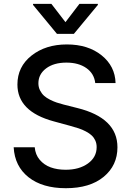

<svg xmlns="http://www.w3.org/2000/svg" viewBox="-20 -969 683 1001"><path d="M248 -948.7 321.3 -853.5 394 -948.7H490.2V-943.4L365.2 -792.5H276.9L152.3 -943.4V-948.7ZM476.6 -536.1Q470.7 -585.9 429.9 -614.3Q389.2 -642.6 326.2 -642.6Q260.3 -642.6 220.2 -612.3Q180.2 -582 180.2 -534.7Q180.2 -514.6 188.7 -497.8Q197.3 -481 209.7 -469.7Q222.2 -458.5 241.2 -449Q260.3 -439.5 276.1 -434.3Q292 -429.2 312 -423.8L383.3 -405.8Q592.3 -354 592.3 -201.2Q592.3 -106.4 520.5 -47.1Q448.7 12.2 323.2 12.2Q201.2 12.2 128.9 -44.9Q56.6 -102.1 51.3 -201.2H161.1Q164.1 -163.1 187 -136Q210 -108.9 244.4 -96.4Q278.8 -84 322.3 -84Q393.1 -84 438.5 -116.7Q483.9 -149.4 483.9 -202.1Q483.9 -221.2 476.8 -236.6Q469.7 -252 458 -262.9Q446.3 -273.9 427.7 -283.7Q409.2 -293.5 390.1 -299.8Q371.1 -306.2 345.7 -313L259.8 -336.4Q70.8 -387.7 70.8 -528.3Q70.8 -621.1 144.3 -679.2Q217.8 -737.3 328.6 -737.3Q439 -737.3 509.5 -680.7Q580.1 -624 582.5 -536.1Z"/></svg>

Font: Interop Med
Style: Regular
Weight: 500
Designer: Rasmus Andersson, Google, Jang Haemin
Foundry: jhaemin
Version: Version 1.007